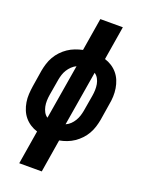

<svg xmlns="http://www.w3.org/2000/svg" viewBox="-171 -818 843 1106"><g transform="rotate(20 250.0 -265.0)"><path d="M91 205 125 -2Q102 -9 82 -22Q62 -35 47 -53Q32 -71 23 -93Q14 -115 10 -139.5Q6 -164 7.5 -189Q9 -214 13 -240L29 -340Q33 -362 40 -384.5Q47 -407 59 -428Q71 -449 88 -467Q105 -485 125 -498.5Q145 -512 167.5 -520.5Q190 -529 213 -534L246 -735H384L350 -528Q373 -521 393 -508Q413 -495 428 -477Q443 -459 452 -437Q461 -415 465 -390.5Q469 -366 468 -341Q467 -316 462 -290L446 -190Q442 -168 435 -145.5Q428 -123 416 -102Q404 -81 387 -63Q370 -45 350 -31.5Q330 -18 307.5 -9.5Q285 -1 262 3L229 205ZM154 -97 210 -433Q195 -426 182 -413.5Q169 -401 160 -386.5Q151 -372 146 -356.5Q141 -341 138 -325L121 -225Q118 -207 117.5 -188.5Q117 -170 120.5 -153Q124 -136 132 -121Q140 -106 154 -97ZM265 -97Q281 -104 293.5 -116Q306 -128 315 -143Q324 -158 329 -173.5Q334 -189 337 -205L354 -305Q357 -323 357.5 -341Q358 -359 355 -376Q352 -393 343.5 -408.5Q335 -424 321 -433Z"/></g></svg>

Font: Iosevka Slab Heavy
Style: Italic
Weight: 900
Italic angle: -9°
Monospace: yes
Designer: Belleve Invis
Foundry: Belleve Invis
Version: Version 11.1.0; ttfautohint (v1.8.3)